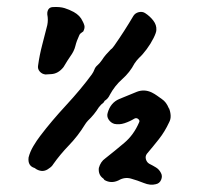

<svg xmlns="http://www.w3.org/2000/svg" viewBox="-20 -730 564 544"><path d="M216 -641Q215 -640 210.5 -637Q206 -634 205 -631Q197 -614 193.5 -599.5Q190 -585 179 -570Q176 -566 171 -558Q166 -550 160 -540Q145 -521 125 -520Q121 -520 117 -519.5Q113 -519 109 -519Q99 -520 92.5 -527.5Q86 -535 88 -545Q92 -574 99.5 -602.5Q107 -631 114 -659Q117 -674 114 -689V-694Q116 -710 131 -710Q150 -711 163 -707Q176 -703 189 -696Q207 -686 214 -670Q217 -665 219 -658Q221 -651 216 -641ZM423 -645Q423 -638 415 -622Q407 -606 395.5 -590.5Q384 -575 374 -566Q367 -559 361 -550Q348 -525 326.5 -506Q305 -487 291 -461Q287 -452 279 -446Q276 -445 274 -440Q266 -434 260 -426Q247 -405 229 -388Q226 -385 224 -382Q222 -379 220 -376Q201 -345 175.5 -318.5Q150 -292 131 -265Q127 -258 119 -253Q103 -240 84 -250Q82 -251 81 -252Q80 -253 78 -254Q58 -260 61 -284Q65 -300 74.5 -316Q84 -332 94 -345Q125 -386 167.5 -432Q210 -478 240 -519Q245 -526 247.5 -533Q250 -540 256 -545Q262 -550 269 -560Q274 -568 280.5 -575.5Q287 -583 294 -590Q297 -592 299 -594.5Q301 -597 304 -601Q318 -621 331.5 -642Q345 -663 358 -685Q363 -693 373 -695.5Q383 -698 391 -693Q405 -684 414.5 -671.5Q424 -659 423 -645ZM459 -383Q447 -357 430 -335.5Q413 -314 396 -294Q391 -287 393.5 -278.5Q396 -270 403 -266Q413 -261 422 -255.5Q431 -250 436 -240Q441 -231 436.5 -220.5Q432 -210 421 -208Q406 -204 387.5 -211.5Q369 -219 351 -224Q333 -229 316 -219Q295 -209 276 -220Q275 -221 274.5 -222Q274 -223 273 -224Q258 -234 260 -254Q265 -272 278 -281Q306 -303 332.5 -325.5Q359 -348 374 -383Q377 -388 372 -392.5Q367 -397 361 -394Q348 -386 333 -381Q318 -376 304 -379Q294 -382 288 -391Q282 -400 285 -410Q293 -439 318 -449.5Q343 -460 368 -470Q389 -478 410 -468Q418 -464 425 -459Q432 -454 439 -449Q451 -441 458 -424Q458 -424 458 -423.5Q458 -423 459 -423Q463 -413 463.5 -402.5Q464 -392 459 -383Z"/></svg>

Font: Slackside One
Style: Regular
Weight: 400
Version: Version 1.000